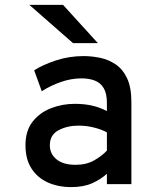

<svg xmlns="http://www.w3.org/2000/svg" viewBox="-20 -752 656 784"><path d="M271 12Q217.5 12 175.2 -7Q133 -26 108.5 -64Q84 -102 84 -159Q84 -218 113.2 -255.2Q142.5 -292.5 188.5 -310.2Q234.5 -328 285 -328Q323.5 -328 355 -321Q386.5 -314 416.5 -298.5V-332Q416.5 -370 403.5 -392Q390.5 -414 367 -423Q343.5 -432 312.5 -432Q270.5 -432 228 -417Q185.5 -402 150.5 -379.5L119.5 -465Q155 -487.5 208.2 -505.2Q261.5 -523 322 -523Q354 -523 388.2 -516Q422.5 -509 451.8 -489.5Q481 -470 498.8 -432.8Q516.5 -395.5 516.5 -335V0H416.5V-42.5Q393 -20.5 357.2 -4.2Q321.5 12 271 12ZM288.5 -79Q332.5 -79 364.2 -97Q396 -115 416.5 -137V-211.5Q394.5 -223.5 364 -231.2Q333.5 -239 300.5 -239Q254 -239 218.8 -220Q183.5 -201 183.5 -159Q183.5 -123.5 211 -101.2Q238.5 -79 288.5 -79ZM278 -576 100 -732H237.5L379.5 -576Z"/></svg>

Font: Overpass Mono SemiBold
Style: Regular
Weight: 600
Monospace: yes
Designer: Delve Withrington, Dave Bailey
Foundry: Delve Fonts LLC
Version: Version 4.000